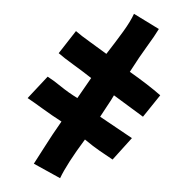

<svg xmlns="http://www.w3.org/2000/svg" viewBox="-20 -125 264 278"><path d="M212 13 187 44 145 13Q141 20 135.5 28Q130 36 125 44L171 75L143 106Q134 100 124.5 93.5Q115 87 103 77Q77 112 67 133L29 112Q35 103 45 87Q55 71 69 51Q55 42 42 32.5Q29 23 20 17L49 -14Q57 -9 68 0Q79 9 92 17Q97 10 102 2.5Q107 -5 112 -12Q98 -23 85.5 -32Q73 -41 65 -48L90 -80Q98 -73 110 -64.5Q122 -56 134 -47Q148 -65 158.5 -79.5Q169 -94 174 -105L210 -83Q204 -73 193 -58Q182 -43 168 -21Q195 -2 212 13Z"/></svg>

Font: Ponomar
Style: Regular
Weight: 400
Version: Version 1.301; ttfautohint (v1.8.4.7-5d5b)